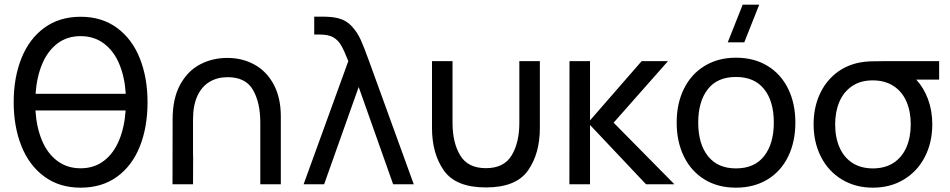

<svg xmlns="http://www.w3.org/2000/svg" viewBox="-20 -808 4164 842"><path d="M627 -360Q627 -250 593 -165.2Q559 -80.5 493 -32.8Q427 15 333.5 15Q240.5 15 174.2 -33.8Q108 -82.5 74 -167.5Q40 -252.5 40 -360Q40 -467.5 74 -552.5Q108 -637.5 174.2 -686Q240.5 -734.5 333.5 -734.5Q426.5 -734.5 492.8 -686Q559 -637.5 593 -552.5Q627 -467.5 627 -360ZM136 -396.5H531.5Q527 -470 503.2 -527Q479.5 -584 436.2 -616.8Q393 -649.5 333.5 -649.5Q274 -649.5 231.2 -616.8Q188.5 -584 164.8 -527Q141 -470 136 -396.5ZM531 -323.5H135.5Q140 -250 163.8 -192.8Q187.5 -135.5 230.8 -102.8Q274 -70 333.5 -70Q393 -70 435.8 -102.8Q478.5 -135.5 502.2 -192.8Q526 -250 531 -323.5Z M1211.5 -298.5V0H1121.5V-270.5Q1121.5 -358.5 1089.2 -414Q1057 -469.5 978.5 -469.5Q933 -469.5 898.8 -449Q864.5 -428.5 845.5 -387Q826.5 -345.5 826.5 -284.5V-133.5L827 -115.5L826.5 0H736.5L737 -284.5Q737 -376.5 770.2 -437Q803.5 -497.5 857.8 -525.8Q912 -554 977 -554Q1044 -554 1097.2 -524Q1150.5 -494 1181 -436.2Q1211.5 -378.5 1211.5 -298.5Z M1507.5 -540Q1489.5 -586 1476 -609.2Q1462.5 -632.5 1441.2 -644.5Q1420 -656.5 1383.5 -656.5H1358V-735H1392.5Q1433.5 -735 1459 -729Q1496.5 -720.5 1521.5 -694Q1546.5 -667.5 1561.8 -633.8Q1577 -600 1598.5 -540L1794.5 0H1704L1553 -426.5L1401.5 0H1311.5Z M1874.5 -540H1964.5V-269.5Q1964.5 -182.5 1998.2 -126.5Q2032 -70.5 2111 -70.5Q2190 -70.5 2223.8 -126.5Q2257.5 -182.5 2257.5 -269.5V-540H2347.5V-246.5Q2347.5 -134 2295.2 -60Q2243 14 2111 14Q1979 14 1926.8 -60Q1874.5 -134 1874.5 -246.5Z M2567.5 0H2477L2477.5 -540H2567.5V-280L2794 -540H2909.5L2671 -270L2937.5 0H2813L2567.5 -260Z M3309.5 -787.5 3244 -622.5H3171.5L3237 -787.5ZM2947.5 -270.5Q2947.5 -354.5 2979.5 -419Q3011.5 -483.5 3070.5 -519.2Q3129.5 -555 3207.5 -555Q3287 -555 3346 -519Q3405 -483 3436.5 -418.5Q3468 -354 3468 -270.5Q3468 -186 3436.2 -121.2Q3404.5 -56.5 3345.5 -20.8Q3286.5 15 3207.5 15Q3128 15 3069.2 -21.2Q3010.5 -57.5 2979 -122.2Q2947.5 -187 2947.5 -270.5ZM3373.5 -270.5Q3373.5 -364 3331 -417.2Q3288.5 -470.5 3207.5 -470.5Q3125.5 -470.5 3083.8 -416.5Q3042 -362.5 3042 -270.5Q3042 -177 3084.8 -123.2Q3127.5 -69.5 3207.5 -69.5Q3289 -69.5 3331.2 -123.8Q3373.5 -178 3373.5 -270.5Z M4098.5 -540V-459H3998Q4031 -423.5 4049.8 -372.8Q4068.5 -322 4068.5 -263Q4068.5 -183.5 4036 -120.2Q4003.5 -57 3944.2 -21Q3885 15 3808 15Q3731 15 3671.8 -21Q3612.5 -57 3580.2 -120.5Q3548 -184 3548 -263Q3548 -333 3572.8 -390Q3597.5 -447 3643.2 -484.5Q3689 -522 3751 -534Q3771.5 -538 3797.5 -539Q3823.5 -540 3868 -540ZM3974 -263Q3974 -320 3954.8 -363.5Q3935.5 -407 3898 -431.2Q3860.5 -455.5 3807 -455.5Q3753.5 -455.5 3716.5 -430.2Q3679.5 -405 3661 -361.5Q3642.5 -318 3642.5 -263Q3642.5 -205 3661.8 -161.2Q3681 -117.5 3718.2 -93.5Q3755.5 -69.5 3808 -69.5Q3861.5 -69.5 3898.8 -94Q3936 -118.5 3955 -162.2Q3974 -206 3974 -263Z"/></svg>

Font: CCSD_manrope Medium
Style: Regular
Weight: 500
Designer: Mikhail Sharanda
Foundry: Mikhail Sharanda
Version: Version 4.503